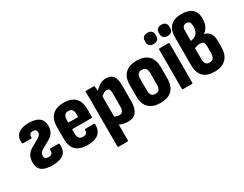

<svg xmlns="http://www.w3.org/2000/svg" viewBox="-89 -1263 2562 2013"><g transform="rotate(-30 1192.5 -257.0)"><path d="M197 8Q112 8 70.5 -23Q29 -54 29 -120Q29 -169 47.5 -202.5Q66 -236 106 -260L196 -311Q220 -324 229.5 -338Q239 -352 239 -370Q239 -407 196 -407Q172 -407 161 -395.5Q150 -384 151 -361Q152 -347 140 -347H46Q36 -347 34 -361Q28 -428 70.5 -465.5Q113 -503 201 -503Q282 -503 324 -471Q366 -439 366 -375Q366 -325 345.5 -293.5Q325 -262 284 -239L201 -193Q177 -179 166.5 -164Q156 -149 156 -127Q156 -105 168.5 -96Q181 -87 205 -88Q233 -88 245 -101.5Q257 -115 256 -143Q255 -157 267 -157H361Q372 -157 373 -143Q379 -68 336 -30Q293 8 197 8Z M624 8Q530 8 483.5 -36.5Q437 -81 437 -173V-316Q437 -408 484 -455.5Q531 -503 622 -503Q715 -503 761 -456.5Q807 -410 807 -315V-229Q807 -217 796 -217H563V-169Q563 -128 577.5 -110Q592 -92 624 -92Q651 -92 664.5 -103.5Q678 -115 677 -141Q677 -152 688 -152H788Q798 -152 799 -140Q800 -67 756.5 -29.5Q713 8 624 8ZM563 -297H682V-328Q682 -367 668 -385Q654 -403 624 -403Q592 -403 577.5 -385Q563 -367 563 -328Z M1114 8Q1086 8 1053.5 0.5Q1021 -7 997 -21L996 -118Q1013 -109 1032 -103Q1051 -97 1068 -97Q1094 -97 1107 -115.5Q1120 -134 1120 -174V-335Q1120 -365 1111 -378.5Q1102 -392 1080 -392Q1060 -392 1040 -379Q1020 -366 998 -342L983 -418Q1018 -454 1054 -478.5Q1090 -503 1137 -503Q1193 -503 1220 -467.5Q1247 -432 1247 -357V-167Q1247 -77 1213.5 -34.5Q1180 8 1114 8ZM896 185Q884 185 884 173V-371Q884 -403 883.5 -431Q883 -459 881 -481Q879 -494 891 -494H981Q991 -494 993 -484Q995 -471 997 -449.5Q999 -428 1000 -410L1011 -367V173Q1011 185 1000 185Z M1506 8Q1417 8 1367.5 -39Q1318 -86 1318 -177V-318Q1318 -409 1367.5 -456Q1417 -503 1506 -503Q1596 -503 1645 -456Q1694 -409 1694 -318V-177Q1694 -86 1645.5 -39Q1597 8 1506 8ZM1506 -102Q1539 -102 1553 -121Q1567 -140 1567 -182V-312Q1567 -355 1553 -373.5Q1539 -392 1506 -392Q1475 -392 1460 -373.5Q1445 -355 1445 -312V-182Q1445 -140 1460 -121Q1475 -102 1506 -102Z M1783 0Q1771 0 1771 -12V-483Q1771 -494 1783 -494H1887Q1898 -494 1898 -483V-12Q1898 0 1887 0ZM1751 -563Q1721 -563 1703.5 -579Q1686 -595 1686 -623V-639Q1686 -668 1703.5 -683.5Q1721 -699 1751 -699Q1782 -699 1799 -683.5Q1816 -668 1816 -639V-623Q1816 -595 1799 -579Q1782 -563 1751 -563ZM1920 -563Q1890 -563 1872.5 -579Q1855 -595 1855 -623V-639Q1855 -668 1872.5 -683.5Q1890 -699 1920 -699Q1952 -699 1968 -683.5Q1984 -668 1984 -639V-623Q1984 -595 1968 -579Q1952 -563 1920 -563Z M2161 8Q2070 8 2024.5 -38Q1979 -84 1979 -176V-511Q1979 -599 2023 -645Q2067 -691 2158 -691Q2242 -691 2285 -652.5Q2328 -614 2328 -542Q2328 -487 2310 -450Q2292 -413 2259 -391V-390Q2303 -381 2326 -348.5Q2349 -316 2349 -259V-180Q2349 -90 2300.5 -41Q2252 8 2161 8ZM2162 -102Q2194 -102 2209 -122.5Q2224 -143 2224 -182V-266Q2224 -298 2211.5 -311.5Q2199 -325 2173 -325Q2157 -325 2139.5 -321Q2122 -317 2104 -310V-180Q2104 -140 2117 -121Q2130 -102 2162 -102ZM2104 -396 2138 -405Q2170 -415 2187 -442.5Q2204 -470 2204 -514Q2204 -550 2193 -566.5Q2182 -583 2155 -583Q2130 -583 2117 -567.5Q2104 -552 2104 -520Z"/></g></svg>

Font: Sofia Sans Condensed ExtraBold
Style: Regular
Weight: 800
Designer: Botio Nikoltchev, Ani Petrova
Foundry: lettersoup
Version: Version 4.101